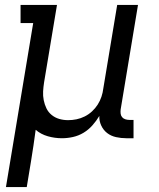

<svg xmlns="http://www.w3.org/2000/svg" viewBox="-20 -550 640 775"><path d="M4 205 114 -457H63V-530H210L158 -218Q155 -199 154 -181Q153 -163 156.5 -145.5Q160 -128 167.5 -112.5Q175 -97 188.5 -86Q202 -75 219 -70Q236 -65 255 -65Q272 -65 289 -68.5Q306 -72 322 -80Q338 -88 351.5 -100.5Q365 -113 374.5 -128Q384 -143 389.5 -159.5Q395 -176 397 -193L453 -530H537L467 -108Q466 -99 467 -91Q468 -83 473 -77Q478 -71 486 -68.5Q494 -66 502 -66H519V8H490Q469 8 448.5 3.5Q428 -1 412.5 -13Q397 -25 388.5 -43.5Q380 -62 381 -82Q369 -62 353 -44Q337 -26 317 -14Q297 -2 274.5 3Q252 8 230 8Q201 8 173 0Q145 -8 124 -26Q120 6 115 38Q110 70 105 102L88 205Z"/></svg>

Font: Iosevka Curly Slab Extended
Style: Italic
Weight: 400
Width: 7
Italic angle: -9°
Monospace: yes
Designer: Belleve Invis
Foundry: Belleve Invis
Version: Version 11.1.0; ttfautohint (v1.8.3)